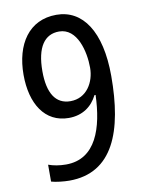

<svg xmlns="http://www.w3.org/2000/svg" viewBox="-83 -783 639 851"><g transform="rotate(-10 236.0 -357.0)"><path d="M423 -415C423 -616 348 -724 230 -724C106 -724 41 -624 41 -487C41 -357 98 -264 206 -264C268 -264 311 -296 335 -344H340C335 -197 293 -63 158 -63C128 -63 101 -68 79 -76V0C99 6 135 10 160 10C356 10 423 -166 423 -415ZM229 -649C311 -649 337 -540 337 -467C337 -402 299 -336 226 -336C159 -336 126 -390 126 -488C126 -597 164 -649 229 -649Z"/></g></svg>

Font: Noto Sans Georgian Condensed
Style: Regular
Weight: 400
Width: 3
Designer: Monotype Design Team, Akaki Razmadze
Foundry: Google LLC
Version: Version 2.005